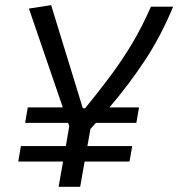

<svg xmlns="http://www.w3.org/2000/svg" viewBox="-20 -719 686 739"><path d="M76.7 -246.1 86.9 -305.7H221.7L91.3 -686L176.8 -699.2L298.8 -302.2H307.6Q361.8 -368.7 406.5 -428.7Q451.2 -488.8 489.3 -552.7Q527.3 -616.7 561 -693.4H646.5Q599.1 -579.6 538.3 -487.3Q477.5 -395 401.4 -305.7H515.1L504.9 -246.1H349.1Q338.9 -234.9 328.1 -222.7L316.4 -156.7H488.8L478.5 -97.2H305.7L288.6 0H205.6L222.7 -97.2H50.3L60.5 -156.7H233.4L246.6 -233.4L242.2 -246.1Z"/></svg>

Font: Cascadia Mono PL SemiLight
Style: Italic
Weight: 350
Italic angle: -10°
Monospace: yes
Designer: Aaron Bell
Foundry: Saja Typeworks
Version: Version 2404.023; ttfautohint (v1.8.4)